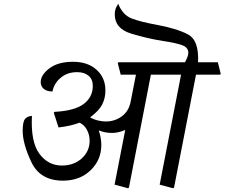

<svg xmlns="http://www.w3.org/2000/svg" viewBox="-20 -975 1174 1004"><path d="M1134.3 -588.9 1130.9 -584.5H1004.9L890.1 5.9L884.8 9.3L814.9 -9.3L926.8 -584.5H769L654.3 5.9L648.9 9.3L579.1 -9.3L634.8 -295.4Q615.2 -287.1 598.1 -283.4Q581.1 -279.8 564.5 -279.8Q547.9 -279.8 530.3 -283.2Q512.7 -286.6 496.1 -293Q502.4 -276.4 506.1 -256.1Q509.8 -235.8 509.8 -216.8Q509.8 -138.7 453.6 -84.5Q397.5 -30.3 309.1 -30.3Q190.4 -30.3 144.5 -126.5Q98.6 -222.7 98.6 -291.5Q98.6 -336.9 110.4 -352.1Q122.1 -367.2 147 -369.1Q140.1 -233.9 185.5 -171.6Q231 -109.4 303.7 -109.4Q366.2 -109.4 407.5 -146.7Q448.7 -184.1 448.7 -239.3Q448.7 -269.5 434.8 -295.7Q420.9 -321.8 396.5 -333.5Q373 -324.7 345.5 -318.4Q317.9 -312 286.1 -308.6L261.2 -385.3L265.1 -390.1Q370.6 -395.5 418 -431.6Q465.3 -467.8 465.3 -525.4Q465.3 -560.5 442.9 -579.1Q420.4 -597.7 383.3 -597.7Q332.5 -597.7 297.6 -568.6Q262.7 -539.6 254.4 -496.6Q225.6 -496.6 209.2 -510Q192.9 -523.4 192.9 -545.4Q192.9 -583 238 -617.4Q283.2 -651.9 361.3 -651.9Q439.5 -651.9 485.4 -609.9Q531.2 -567.9 531.2 -502.4Q531.2 -461.9 514.6 -429Q498 -396 451.2 -361.3Q470.7 -350.1 492.2 -345Q513.7 -339.8 533.2 -339.8Q580.1 -339.8 616.7 -366.5Q653.3 -393.1 663.1 -442.9L690.9 -584.5H611.3L595.7 -645L599.6 -649.4H947.3Q955.6 -664.6 960.2 -677Q964.8 -689.5 964.8 -698.7Q964.8 -728 929.9 -739.7Q895 -751.5 832.5 -760.7Q752.9 -772.9 666.5 -799.1Q580.1 -825.2 580.1 -899.9Q580.1 -916.5 584.5 -929Q588.9 -941.4 598.1 -955.1Q622.1 -896 669.2 -878.2Q716.3 -860.4 797.4 -845.7Q903.3 -826.2 962.4 -795.4Q1021.5 -764.6 1015.6 -649.4H1119.1Z"/></svg>

Font: Sitara
Style: Italic
Weight: 400
Italic angle: -11°
Designer: Neelakash Kshetrimayum
Foundry: Neelakash Kshetrimayum
Version: Version 1.000;PS Version 1.000;PS 1.0;hotconv 1.;hotconv 1.0